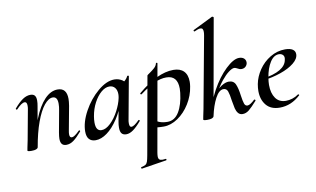

<svg xmlns="http://www.w3.org/2000/svg" viewBox="-94 -924 2297 1397"><g transform="rotate(-10 1054.5 -225.0)"><path d="M295 -43Q295 -59 300 -89L329 -248Q334 -272 334 -296Q334 -348 299 -348Q268 -348 235.5 -308Q203 -268 175 -191.5Q147 -115 129 -10L113 -11Q132 -128 167 -216Q202 -304 247.5 -351.5Q293 -399 344 -399Q411 -399 411 -318Q411 -299 406 -267L373 -89Q370 -74 370 -63Q370 -38 387 -38Q405 -38 444 -77Q446 -79 447 -79Q450 -79 452.5 -75.5Q455 -72 452 -69Q418 -29 392 -10Q366 9 338 9Q316 9 305.5 -4Q295 -17 295 -43ZM51 1 55 -21Q65 -68 66 -74L107 -297Q109 -306 109 -321Q109 -349 92 -349Q69 -349 30 -307Q29 -306 27 -306Q24 -306 21.5 -309.5Q19 -313 22 -316Q57 -357 85.5 -376Q114 -395 142 -395Q164 -395 174 -383Q184 -371 184 -346Q184 -326 180 -306L129 -10Q124 8 81 8Q51 8 51 1Z M489 -62Q489 -131 532.5 -210.5Q576 -290 640.5 -344.5Q705 -399 763 -399Q796 -399 823 -380.5Q850 -362 853 -326L799 -357Q815 -359 833 -373.5Q851 -388 860 -407Q862 -409 865 -409Q868 -409 870.5 -407.5Q873 -406 872 -405L814 -89Q812 -80 812 -66Q812 -38 827 -38Q846 -38 885 -77Q886 -78 888 -78Q891 -78 893 -74.5Q895 -71 893 -69Q860 -30 833 -10.5Q806 9 781 9Q758 9 747 -4.5Q736 -18 736 -47Q736 -68 740 -89L765 -229L785 -246Q760 -168 721 -109Q682 -50 638.5 -18.5Q595 13 554 13Q523 13 506 -5.5Q489 -24 489 -62ZM771 -261Q774 -276 774 -289Q774 -319 759 -337Q744 -355 718 -355Q688 -355 657.5 -329Q627 -303 603.5 -258.5Q580 -214 571 -160Q567 -137 567 -115Q567 -52 609 -52Q641 -52 675.5 -85Q710 -118 736 -167.5Q762 -217 771 -261Z M847 263Q868 259 878 252.5Q888 246 893 232Q898 218 904 185L1006 -386Q1006 -388 1026 -401.5Q1046 -415 1062 -429.5Q1078 -444 1082 -462Q1083 -466 1088.5 -465Q1094 -464 1093 -460L980 178Q977 196 977 207Q977 223 984.5 230Q992 237 1009 237Q1013 237 1031 235Q1035 234 1036 239.5Q1037 245 1033 246L849 275Q846 276 844.5 270Q843 264 847 263ZM970 -8 980 -67Q1005 -49 1031 -38.5Q1057 -28 1092 -28Q1145 -28 1177 -80.5Q1209 -133 1219 -220Q1221 -242 1221 -251Q1221 -348 1138 -348Q1095 -348 1049 -326.5Q1003 -305 941 -259Q940 -258 938 -258Q934 -258 932 -262Q930 -266 933 -268Q1081 -393 1198 -393Q1248 -393 1274.5 -366Q1301 -339 1301 -288Q1301 -271 1298 -253Q1288 -186 1251.5 -127.5Q1215 -69 1163.5 -34Q1112 1 1058 1Q1013 1 970 -8Z M1350 1 1354 -21Q1364 -68 1365 -74L1462 -599Q1465 -616 1465 -627Q1465 -642 1460 -649Q1455 -656 1444 -656Q1430 -656 1400 -642H1398Q1395 -642 1393.5 -647Q1392 -652 1396 -653L1542 -725H1544Q1548 -725 1551.5 -722Q1555 -719 1554 -717L1428 -10Q1423 8 1380 8Q1350 8 1350 1ZM1579 -98Q1573 -145 1564.5 -168.5Q1556 -192 1533 -192Q1500 -192 1472 -139Q1444 -86 1428 -10L1411 -12Q1428 -107 1477 -196Q1526 -285 1584.5 -340.5Q1643 -396 1684 -396Q1707 -396 1720 -384.5Q1733 -373 1733 -355Q1733 -339 1721 -326Q1709 -313 1689 -313Q1674 -313 1658 -323Q1656 -324 1649.5 -327Q1643 -330 1636 -330Q1621 -330 1595.5 -311Q1570 -292 1541.5 -257Q1513 -222 1489 -177L1472 -166Q1496 -201 1526 -220Q1556 -239 1580 -239Q1616 -239 1629.5 -209Q1643 -179 1650 -123Q1656 -81 1662.5 -62.5Q1669 -44 1686 -44Q1696 -44 1711 -54Q1726 -64 1739 -77Q1740 -78 1742 -78Q1746 -78 1748 -74.5Q1750 -71 1748 -68Q1710 -25 1687.5 -7Q1665 11 1640 11Q1619 11 1607 -4Q1595 -19 1590 -40Q1585 -61 1579 -98Z M1781 -134Q1781 -157 1786 -185Q1796 -238 1829.5 -287.5Q1863 -337 1914.5 -368Q1966 -399 2024 -399Q2061 -399 2080 -386.5Q2099 -374 2099 -351Q2099 -317 2060.5 -286Q2022 -255 1959.5 -233.5Q1897 -212 1828 -204L1830 -217Q1996 -242 2010 -324Q2012 -334 2012 -337Q2012 -354 2001 -363Q1990 -372 1974 -372Q1936 -372 1908.5 -328.5Q1881 -285 1870 -218Q1865 -186 1865 -164Q1865 -103 1891 -66Q1917 -29 1967 -29Q1990 -29 2014.5 -36.5Q2039 -44 2061 -60H2062Q2065 -60 2067.5 -57Q2070 -54 2068 -52Q1999 12 1915 12Q1849 12 1815 -29Q1781 -70 1781 -134Z"/></g></svg>

Font: Cormorant Infant SemiBold
Style: Italic
Weight: 600
Italic angle: -10°
Designer: Christian Thalmann (Catharsis Fonts)
Foundry: Catharsis Fonts
Version: Version 4.000